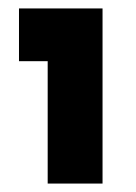

<svg xmlns="http://www.w3.org/2000/svg" viewBox="-20 -683 323 455"><path d="M25 -663H223V-248H93V-538H25Z"/></svg>

Font: Reem Kufi
Style: Bold
Weight: 700
Designer: Khaled Hosny
Version: Version 1.001